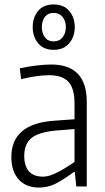

<svg xmlns="http://www.w3.org/2000/svg" viewBox="-20 -838 472 863"><path d="M155 5Q97 5 64 -31.5Q31 -68 31 -132Q31 -280 218 -295L315 -302V-372Q315 -441 287.5 -470.5Q260 -500 200 -500Q175 -500 140 -495Q105 -490 75 -482L69 -531Q105 -539 143 -543.5Q181 -548 210 -548Q370 -548 370 -380V0H323L316 -65H312Q279 -40 239.5 -17.5Q200 5 155 5ZM173 -44Q191 -44 211 -51.5Q231 -59 250 -69.5Q269 -80 286 -91Q303 -102 315 -110V-258L229 -251Q154 -244 121.5 -217.5Q89 -191 89 -137Q89 -92 110 -68Q131 -44 173 -44ZM221 -614Q176 -614 151.5 -643.5Q127 -673 127 -716Q127 -759 151 -788.5Q175 -818 221 -818Q267 -818 291.5 -788.5Q316 -759 316 -716Q316 -673 291 -643.5Q266 -614 221 -614ZM221 -652Q247 -652 261.5 -670.5Q276 -689 276 -716Q276 -743 261.5 -761.5Q247 -780 221 -780Q195 -780 181.5 -761.5Q168 -743 168 -716Q168 -689 181.5 -670.5Q195 -652 221 -652Z"/></svg>

Font: Encode Sans Compressed
Style: Light
Weight: 300
Designer: Pablo Impallari, Andres Torresi
Foundry: Pablo Impallari, Andres Torresi
Version: Version 1.000; ttfautohint (v1.00) -l 8 -r 50 -G 200 -x 14 -